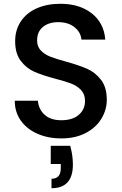

<svg xmlns="http://www.w3.org/2000/svg" viewBox="-20 -724 644 1014"><path d="M58 -192H180Q184 -147 215.5 -118Q247 -89 304 -89Q363 -89 396 -117.5Q429 -146 429 -191Q429 -226 408.5 -248Q388 -270 357.5 -282Q327 -294 273 -308Q205 -326 162.5 -344.5Q120 -363 90 -402Q60 -441 60 -506Q60 -566 90 -611Q120 -656 174 -680Q228 -704 299 -704Q400 -704 464.5 -653.5Q529 -603 536 -515H410Q407 -553 374 -580Q341 -607 287 -607Q238 -607 207 -582Q176 -557 176 -510Q176 -478 195.5 -457.5Q215 -437 245 -425Q275 -413 327 -399Q396 -380 439.5 -361Q483 -342 513.5 -302.5Q544 -263 544 -197Q544 -144 515.5 -97Q487 -50 432.5 -21.5Q378 7 304 7Q234 7 178 -17.5Q122 -42 90 -87Q58 -132 58 -192ZM365 145Q365 270 252 270V220Q277 220 289 206Q301 192 301 163V142H248V46H351Q365 98 365 145Z"/></svg>

Font: Poppins Medium A&M
Style: Regular
Weight: 500
Designer: Ninad Kale (Devanagari), Jonny Pinhorn (Latin)
Foundry: Indian Type Foundry
Version: 4.004